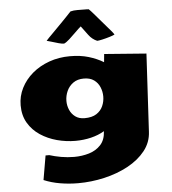

<svg xmlns="http://www.w3.org/2000/svg" viewBox="-66 -856 1061 1187"><g transform="rotate(-5 464.0 -262.5)"><path d="M371.1 270.5Q314 270.5 259.5 261.2Q205.1 252 158.7 232.4L184.6 82H207.5Q239.7 92.3 279.8 99.4Q319.8 106.4 360.4 106.4Q409.2 106.4 452.9 93.3Q496.6 80.1 525.4 49.1Q554.2 18.1 557.1 -36.1Q520.5 -14.2 473.9 -2.9Q427.2 8.3 377 8.3Q319.3 8.3 262.7 -6.8Q206.1 -22 159.7 -52.7Q113.3 -83.5 85.7 -130.1Q58.1 -176.8 58.1 -239.7Q58.1 -296.9 83.5 -346.9Q108.9 -397 153.8 -435.1Q198.7 -473.1 258.8 -494.6Q318.8 -516.1 387.7 -516.1Q453.1 -516.1 503.9 -500.7Q554.7 -485.4 595.2 -460.9L600.1 -511.2L860.8 -491.2L834 -9.3Q831.1 57.1 789.8 109.1Q748.5 161.1 681.6 197.3Q614.7 233.4 533.9 252Q453.1 270.5 371.1 270.5ZM445.3 -126.5Q491.7 -126.5 519.3 -144.5Q546.9 -162.6 559.3 -190.9Q571.8 -219.2 571.8 -250Q571.8 -280.3 560.3 -308.1Q548.8 -335.9 524.4 -353.5Q500 -371.1 461.4 -371.1Q421.9 -371.1 395.3 -352.1Q368.7 -333 355.5 -303.5Q342.3 -273.9 342.3 -242.2Q342.3 -212.9 353.8 -186.5Q365.2 -160.2 388.2 -143.3Q411.1 -126.5 445.3 -126.5ZM564.5 -596.2Q533.7 -608.9 512.2 -637.9Q490.7 -667 470.7 -693.8Q456.5 -682.1 435.3 -660.9Q414.1 -639.6 393.3 -620.8Q372.6 -602.1 358.9 -596.7Q347.2 -596.7 325.4 -602.5Q303.7 -608.4 283 -615Q262.2 -621.6 252.9 -623.5Q260.3 -632.8 269.8 -641.8Q279.3 -650.9 290 -662.1L350.6 -723.6Q367.7 -740.7 383.3 -757.3Q398.9 -773.9 415.5 -791.5Q435.5 -796.9 459.5 -796.4Q483.4 -795.9 502.9 -795.9Q509.8 -795.9 516.4 -795.9Q522.9 -795.9 529.3 -794.9Q539.1 -786.1 558.3 -763.7Q577.6 -741.2 599.4 -715.8Q621.1 -690.4 637.2 -671.9Q644.5 -663.6 656.7 -649.4Q668.9 -635.3 674.3 -625.5Q665.5 -620.6 642.3 -613.5Q619.1 -606.4 596.2 -601.3Q573.2 -596.2 564.5 -596.2Z"/></g></svg>

Font: Seymour One
Style: Regular
Weight: 400
Designer: Vernon Adams
Foundry: Vernon Adams
Version: Version 1.100; ttfautohint (v1.8.4.7-5d5b);gftools[0.9.33]